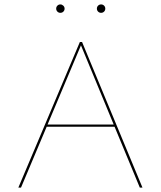

<svg xmlns="http://www.w3.org/2000/svg" viewBox="-20 -848 727 868"><path d="M498 -275H191L75 0H63L341 -658H351L624 0H612ZM494 -285 346 -643 195 -285ZM234 -809Q234 -817 239.5 -822.5Q245 -828 253 -828Q260 -828 266 -822.5Q272 -817 272 -809Q272 -801 266.5 -795.5Q261 -790 253 -790Q245 -790 239.5 -795.5Q234 -801 234 -809ZM418 -809Q418 -817 423.5 -822.5Q429 -828 437 -828Q445 -828 450.5 -822.5Q456 -817 456 -809Q456 -801 450.5 -795.5Q445 -790 437 -790Q429 -790 423.5 -795.5Q418 -801 418 -809Z"/></svg>

Font: Ysabeau Hairline
Style: Regular
Weight: 100
Designer: Christian Thalmann (Catharsis Fonts)
Version: Version 0.003